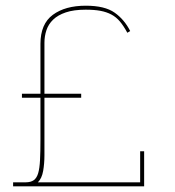

<svg xmlns="http://www.w3.org/2000/svg" viewBox="-20 -654 614 674"><path d="M486 0H26V-14H70Q88 -14 98.5 -21.5Q109 -29 114 -46Q119 -63 120.5 -92Q122 -121 122 -164V-311H57V-325H122V-500Q122 -570 165.5 -602Q209 -634 281 -634Q348 -634 382.5 -609.5Q417 -585 437 -545L427 -539Q414 -563 401 -578.5Q388 -594 371 -603Q354 -612 332.5 -616Q311 -620 281 -620Q239 -620 211 -610.5Q183 -601 166.5 -585Q150 -569 143 -548Q136 -527 136 -504V-325H265V-311H136V-109Q136 -80 131.5 -54Q127 -28 113 -14H472V-123H486Z"/></svg>

Font: Josefin Slab Thin
Style: Regular
Weight: 100
Designer: Santiago Orozco
Foundry: Typemade
Version: Version 2.000